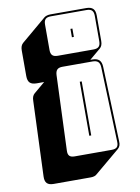

<svg xmlns="http://www.w3.org/2000/svg" viewBox="-93 -792 709 973"><g transform="rotate(-10 261.5 -305.5)"><path d="M103 119Q79 119 68.5 108Q58 97 59 73L74 -313Q74 -326 77.5 -335Q81 -344 88 -350L145 -398H107Q83 -398 72 -408.5Q61 -419 61 -444V-575Q61 -588 64.5 -597Q68 -606 75 -612L204 -721Q209 -725 217.5 -727.5Q226 -730 236 -730H420Q444 -730 455 -719Q466 -708 466 -684V-553Q466 -540 462.5 -531Q459 -522 452 -516L395 -468H405Q429 -468 440.5 -457Q452 -446 453 -422L467 -37Q468 -23 464.5 -14Q461 -5 454 1L324 110Q320 114 312 116.5Q304 119 294 119ZM236 -720Q217 -720 208.5 -711.5Q200 -703 200 -684V-553Q200 -534 208.5 -525.5Q217 -517 236 -517H420Q439 -517 447.5 -525.5Q456 -534 456 -553V-684Q456 -703 447.5 -711.5Q439 -720 420 -720ZM323 -640H333V-597H323ZM250 -458Q231 -458 222.5 -449.5Q214 -441 213 -422L198 -36Q197 -17 205 -8.5Q213 0 232 0H423Q442 0 450 -8.5Q458 -17 457 -36L443 -422Q442 -441 433 -449.5Q424 -458 405 -458ZM333 -90H323V-368H333Z"/></g></svg>

Font: Bungee Shade
Style: Regular
Weight: 400
Designer: David Jonathan Ross
Foundry: David Jonathan Ross
Version: Version 1.001;PS 1.0;hotconv 1.0.72;makeotf.lib2.5.5900